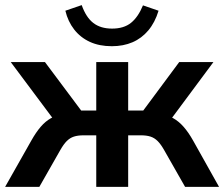

<svg xmlns="http://www.w3.org/2000/svg" viewBox="-26 -732 878 752"><path d="M-6 0 97 -182Q115 -214 133.5 -235.5Q152 -257 173.5 -269Q195 -281 222 -284L199 -244L16 -489H150L292 -299H351V-489H476V-299H535L676 -489H810L628 -244L604 -284Q631 -281 652.5 -269Q674 -257 693 -235.5Q712 -214 730 -182L832 0H699L617 -144Q604 -167 591.5 -179.5Q579 -192 563.5 -197Q548 -202 526 -202H476V0H351V-202H301Q279 -202 263.5 -197Q248 -192 235.5 -179.5Q223 -167 210 -144L128 0ZM412 -551Q363 -551 326 -568Q289 -585 264.5 -616.5Q240 -648 230 -690L294 -712Q311 -664 339.5 -642Q368 -620 413 -620Q459 -620 487 -642.5Q515 -665 534 -711L595 -690Q581 -644 555 -613Q529 -582 493 -566.5Q457 -551 412 -551Z"/></svg>

Font: Nunito Sans 12pt ExtraLight
Style: Regular
Weight: 200
Designer: Vernon Adams
Foundry: Vernon Adams
Version: Version 3.101;gftools[0.9.27]